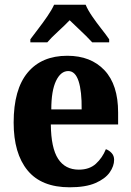

<svg xmlns="http://www.w3.org/2000/svg" viewBox="-20 -786 556 816"><path d="M276 10Q156 10 97 -62Q38 -134 38 -265Q38 -406 97.5 -477.5Q157 -549 266 -549Q366 -549 424 -487.5Q482 -426 482 -308V-257H196Q197 -157 227 -111Q257 -65 315 -65Q360 -65 387.5 -90Q415 -115 430 -152Q444 -147 454.5 -135.5Q465 -124 465 -107Q465 -80 446 -53Q427 -26 385.5 -8Q344 10 276 10ZM327 -321Q328 -398 314 -441Q300 -484 270 -484Q238 -484 218 -442Q198 -400 198 -321ZM109 -619Q123 -638 143 -664Q163 -690 181.5 -717Q200 -744 210 -766H344Q353 -744 371.5 -717Q390 -690 410.5 -664Q431 -638 444 -619V-606H372Q363 -616 345.5 -633.5Q328 -651 308.5 -669Q289 -687 276 -700Q256 -679 226.5 -652Q197 -625 181 -606H109Z"/></svg>

Font: Noto Serif Georgian Condensed ExtraBold
Style: Regular
Weight: 800
Width: 3
Designer: Monotype Design Team, Akaki Razmadze
Foundry: Google LLC
Version: Version 2.003; ttfautohint (v1.8.4.7-5d5b)